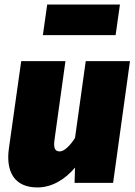

<svg xmlns="http://www.w3.org/2000/svg" viewBox="-20 -802 594 842"><path d="M487 -648 506 -782H187L168 -648ZM144 20C208 20 265 -15 309 -67L307 0H476L550 -534H356L309 -197C287 -163 262 -138 242 -138C225 -138 213 -147 219 -189L267 -534H73L19 -151C5 -49 43 20 144 20Z"/></svg>

Font: Fira Sans Heavy
Style: Italic
Weight: 900
Italic angle: -8°
Designer: bBox Type GmbH & Carrois Corporate GbR & Edenspiekermann AG
Foundry: bBox Type GmbH & Carrois Corporate GbR & Edenspiekermann AG
Version: Version 4.301;PS 004.301;hotconv 1.0.88;makeotf.lib2.5.64775